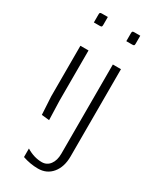

<svg xmlns="http://www.w3.org/2000/svg" viewBox="-185 -560 669 820"><g transform="rotate(30 150.0 -150.0)"><path d="M210 -455V-494Q210 -501 212 -503Q214 -505 221 -505H250V-466Q250 -459 248 -457Q246 -455 239 -455ZM210 -340H250V90Q250 142 224 173.5Q198 205 155 205Q117 205 79 192V150Q117 173 155 173Q180 173 195 153Q210 133 210 100ZM50 -455V-494Q50 -501 52 -503Q54 -505 61 -505H90V-466Q90 -459 88 -457Q86 -455 79 -455ZM50 -340H90V-92L93 2L55 -2L50 -90Z"/></g></svg>

Font: Glametrix
Style: Light
Weight: 300
Designer: gluk
Foundry: gluk
Version: Version 0.40